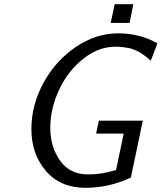

<svg xmlns="http://www.w3.org/2000/svg" viewBox="-20 -875 772 917"><path d="M129.9 -258.8Q129.9 -372.6 187.5 -478.8Q245.1 -585 341.6 -650.4Q438 -715.8 543.9 -715.8Q647.9 -715.8 731.9 -668L700.2 -585Q698.2 -586.9 688.7 -595Q679.2 -603 675 -606Q670.9 -608.9 659.9 -616.9Q648.9 -625 641.4 -628.4Q633.8 -631.8 620.8 -637.5Q607.9 -643.1 595.5 -645.5Q583 -647.9 565.9 -649.9Q548.8 -651.9 529.8 -651.9Q450.7 -651.9 377.9 -594.5Q305.2 -537.1 262.7 -447Q220.2 -356.9 220.2 -264.2Q220.2 -174.3 266.6 -108.2Q313 -42 400.9 -42Q467.8 -42 534.2 -63L570.8 -236.8H439L452.1 -298.8H662.1L605 -26.9Q501 22 388.2 22Q268.1 22 199 -58.8Q129.9 -139.6 129.9 -258.8ZM508.8 -765.6 527.8 -855H616.7L599.1 -765.6Z"/></svg>

Font: CMU Sans Serif
Style: Oblique
Weight: 500
Italic angle: -12°
Version: Version 0.7.0